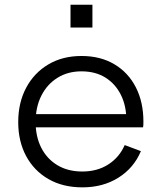

<svg xmlns="http://www.w3.org/2000/svg" viewBox="-20 -777 673 806"><path d="M326 9.5Q243.5 9.5 183 -25.5Q122.5 -60.5 89.5 -122.2Q56.5 -184 56.5 -264.5Q56.5 -346 89.8 -408.5Q123 -471 182.8 -506.5Q242.5 -542 322 -542Q402 -542 460.5 -507Q519 -472 550.5 -410Q582 -348 582 -267Q582 -257.5 581.8 -252Q581.5 -246.5 580.5 -242.5H509.5Q510 -248.5 510.2 -255.8Q510.5 -263 510.5 -272.5Q510.5 -332 487.8 -378.2Q465 -424.5 423 -451Q381 -477.5 322 -477.5Q264.5 -477.5 221 -450.2Q177.5 -423 153.5 -375.2Q129.5 -327.5 129.5 -264.5Q129.5 -203.5 153.2 -156.8Q177 -110 221 -83.5Q265 -57 325.5 -57Q388.5 -57 434.8 -86.8Q481 -116.5 503.5 -168L571.5 -142.5Q542 -72 477.2 -31.2Q412.5 9.5 326 9.5ZM102 -242.5V-298H559L580 -242.5ZM276 -757H368V-661.5H276Z"/></svg>

Font: Hepta Slab
Style: Regular
Weight: 400
Designer: Michael LaGattuta
Foundry: Michael LaGattuta
Version: Version 1.100